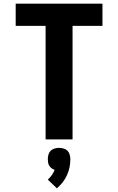

<svg xmlns="http://www.w3.org/2000/svg" viewBox="-20 -755 640 1040"><path d="M227 0V-615H65V-735H535V-615H373V0ZM288 265 239 218Q251 207 260.5 193.5Q270 180 276 165Q267 162 259.5 156.5Q252 151 247 143Q242 135 240.5 125.5Q239 116 239 107Q239 95 242.5 82.5Q246 70 254.5 61.5Q263 53 275.5 49.5Q288 46 300 46Q312 46 324.5 49.5Q337 53 345.5 61.5Q354 70 357.5 82.5Q361 95 361 107Q361 130 356.5 152Q352 174 342.5 194.5Q333 215 319 233Q305 251 288 265Z"/></svg>

Font: Iosevka Curly Heavy Extended
Style: Regular
Weight: 900
Width: 7
Monospace: yes
Designer: Belleve Invis
Foundry: Belleve Invis
Version: Version 11.1.0; ttfautohint (v1.8.3)